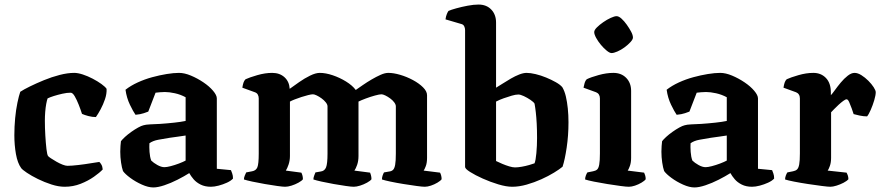

<svg xmlns="http://www.w3.org/2000/svg" viewBox="-20 -820 3869 843"><path d="M264 0Q237 0 206 -10Q175 -20 146.5 -34Q118 -48 98 -61.5Q78 -75 73 -82Q57 -104 50 -143.5Q43 -183 43 -226Q43 -264 46.5 -301Q50 -338 56.5 -369Q63 -400 69 -417Q84 -427 111.5 -440.5Q139 -454 173 -468Q207 -482 242 -491Q277 -500 306 -500Q322 -500 343.5 -493Q365 -486 387 -474.5Q409 -463 425.5 -451Q442 -439 448 -430Q449 -408 441 -384.5Q433 -361 422 -340.5Q411 -320 401 -306Q385 -306 368 -310.5Q351 -315 340 -320Q334 -339 325.5 -360.5Q317 -382 308 -397.5Q299 -413 290 -413Q274 -413 254 -408.5Q234 -404 216.5 -398.5Q199 -393 189 -388Q186 -380 183 -364Q180 -348 178.5 -328.5Q177 -309 177 -290Q177 -259 179 -225Q181 -191 184 -165.5Q187 -140 191 -135Q193 -132 203.5 -125Q214 -118 228 -110Q242 -102 255 -97Q268 -92 276 -92Q294 -92 324 -95.5Q354 -99 380.5 -103.5Q407 -108 416 -109Q420 -106 425 -97.5Q430 -89 431 -76Q418 -62 392.5 -44Q367 -26 334 -13Q301 0 264 0Z M653 3Q631 3 603 -9.5Q575 -22 552 -39Q529 -56 520 -69Q515 -83 511.5 -106.5Q508 -130 508 -154Q508 -168 509 -179.5Q510 -191 511 -200Q517 -208 529 -219Q541 -230 556.5 -241Q572 -252 586.5 -260Q601 -268 610 -270Q619 -273 640 -274Q661 -275 683 -276Q699 -277 714.5 -278.5Q730 -280 745 -281.5Q760 -283 772.5 -285Q785 -287 795 -289V-393Q773 -405 748 -410.5Q723 -416 704 -416Q695 -416 682.5 -415Q670 -414 663 -413L631 -330Q626 -328 611.5 -323Q597 -318 575 -316Q565 -330 550.5 -360Q536 -390 531 -426Q554 -444 584.5 -458Q615 -472 648 -481Q681 -490 712 -495Q743 -500 766 -500Q790 -500 818.5 -488Q847 -476 873 -458.5Q899 -441 915.5 -421.5Q932 -402 932 -388V-79L994 -73Q996 -68 999.5 -58.5Q1003 -49 1003 -36Q994 -26 976.5 -18Q959 -10 940 -5Q921 0 906 0Q880 0 861 -9.5Q842 -19 830 -33Q818 -47 811 -60Q789 -46 759.5 -31Q730 -16 701.5 -6.5Q673 3 653 3ZM702 -86Q712 -86 729.5 -90.5Q747 -95 765.5 -102Q784 -109 795 -115V-225Q779 -223 761 -220Q743 -217 725 -215Q700 -211 675.5 -206.5Q651 -202 636 -191Q635 -175 636.5 -153Q638 -131 644 -115Q654 -105 671 -95.5Q688 -86 702 -86Z M1232 0Q1222 0 1197 -3.5Q1172 -7 1143 -12Q1114 -17 1088.5 -22.5Q1063 -28 1051 -32Q1051 -40 1054.5 -48.5Q1058 -57 1061 -63L1087 -68Q1104 -71 1110 -85.5Q1116 -100 1116 -146V-388Q1116 -397 1112 -404.5Q1108 -412 1099 -415L1044 -435Q1046 -448 1049 -457Q1052 -466 1058 -472Q1075 -480 1109.5 -490Q1144 -500 1175 -500Q1208 -500 1229 -481Q1250 -462 1252 -430Q1270 -443 1293.5 -459.5Q1317 -476 1341.5 -488Q1366 -500 1384 -500Q1410 -500 1441 -489.5Q1472 -479 1499.5 -462Q1527 -445 1542 -425Q1555 -434 1573 -446.5Q1591 -459 1611.5 -471Q1632 -483 1651 -491.5Q1670 -500 1685 -500Q1708 -500 1737 -491.5Q1766 -483 1793 -468.5Q1820 -454 1837.5 -436.5Q1855 -419 1855 -402V-127Q1855 -105 1849.5 -90.5Q1844 -76 1840 -71L1912 -62Q1914 -59 1916.5 -51Q1919 -43 1919 -33Q1914 -26 1900.5 -18Q1887 -10 1872 -5Q1857 0 1845 0Q1835 0 1809 -3.5Q1783 -7 1752 -12Q1721 -17 1695 -22.5Q1669 -28 1657 -32Q1657 -41 1660 -49.5Q1663 -58 1666 -63L1689 -67Q1699 -68 1705.5 -74Q1712 -80 1715 -96.5Q1718 -113 1718 -146V-353Q1718 -361 1711 -370.5Q1704 -380 1693 -388Q1682 -396 1671.5 -401Q1661 -406 1655 -406Q1646 -406 1626 -400.5Q1606 -395 1586 -387.5Q1566 -380 1554 -374V-135Q1554 -113 1548 -96Q1542 -79 1536 -71L1605 -62Q1606 -60 1608.5 -51.5Q1611 -43 1611 -33Q1606 -26 1591.5 -18Q1577 -10 1561 -5Q1545 0 1533 0Q1523 0 1498.5 -3.5Q1474 -7 1445.5 -12Q1417 -17 1392.5 -22.5Q1368 -28 1356 -32Q1356 -40 1359.5 -49Q1363 -58 1365 -63L1388 -67Q1405 -69 1411.5 -85Q1418 -101 1418 -146V-353Q1418 -361 1410.5 -370.5Q1403 -380 1392 -388Q1381 -396 1370.5 -401Q1360 -406 1354 -406Q1347 -406 1333 -402.5Q1319 -399 1303.5 -394Q1288 -389 1274 -383.5Q1260 -378 1253 -374V-135Q1253 -115 1247 -97.5Q1241 -80 1235 -71L1303 -62Q1305 -59 1307.5 -51Q1310 -43 1310 -33Q1305 -26 1290.5 -18Q1276 -10 1260 -5Q1244 0 1232 0Z M2229 0Q2203 0 2168 -10.5Q2133 -21 2099.5 -36Q2066 -51 2044 -65Q2022 -79 2022 -87V-688Q2022 -697 2018 -705Q2014 -713 2004 -715L1936 -735Q1938 -749 1942 -758.5Q1946 -768 1949 -772Q1960 -777 1983.5 -783.5Q2007 -790 2033.5 -795Q2060 -800 2081 -800Q2116 -800 2137 -778Q2158 -756 2158 -721V-435Q2170 -442 2187 -453Q2204 -464 2223 -475Q2242 -486 2260 -493Q2278 -500 2292 -500Q2309 -500 2332 -494.5Q2355 -489 2378 -479.5Q2401 -470 2420.5 -459Q2440 -448 2449 -437Q2459 -420 2464.5 -396.5Q2470 -373 2473 -344Q2476 -315 2476 -283Q2476 -225 2468 -171.5Q2460 -118 2450 -88Q2437 -77 2412.5 -62Q2388 -47 2357 -33Q2326 -19 2292.5 -9.5Q2259 0 2229 0ZM2241 -85Q2254 -85 2271 -88Q2288 -91 2303.5 -95.5Q2319 -100 2327 -103Q2332 -115 2335 -147.5Q2338 -180 2338 -214Q2338 -249 2336.5 -277Q2335 -305 2332.5 -327Q2330 -349 2327 -365Q2323 -372 2309 -381.5Q2295 -391 2280 -398Q2265 -405 2256 -405Q2244 -405 2227 -400Q2210 -395 2191.5 -388.5Q2173 -382 2158 -374V-113Q2170 -107 2185.5 -100.5Q2201 -94 2216 -89.5Q2231 -85 2241 -85Z M2741 0Q2730 0 2704 -3.5Q2678 -7 2646.5 -12Q2615 -17 2588 -22.5Q2561 -28 2549 -32Q2549 -40 2552 -48.5Q2555 -57 2559 -63L2584 -68Q2595 -70 2601.5 -75.5Q2608 -81 2611 -97.5Q2614 -114 2614 -146V-388Q2614 -398 2609.5 -405Q2605 -412 2597 -415L2542 -435Q2544 -446 2547 -456Q2550 -466 2556 -472Q2574 -481 2608.5 -490.5Q2643 -500 2673 -500Q2708 -500 2729.5 -478Q2751 -456 2751 -421V-127Q2751 -106 2745.5 -91Q2740 -76 2736 -71L2808 -62Q2810 -58 2812.5 -50.5Q2815 -43 2815 -33Q2810 -26 2796.5 -18Q2783 -10 2768 -5Q2753 0 2741 0ZM2665 -587Q2657 -587 2644 -597.5Q2631 -608 2618.5 -623Q2606 -638 2597.5 -653.5Q2589 -669 2589 -679Q2589 -688 2600.5 -699.5Q2612 -711 2628.5 -722.5Q2645 -734 2661.5 -741.5Q2678 -749 2687 -749Q2697 -749 2709 -738Q2721 -727 2732 -711.5Q2743 -696 2751 -681Q2759 -666 2759 -655Q2759 -647 2748 -635Q2737 -623 2722 -612Q2707 -601 2691 -594Q2675 -587 2665 -587Z M3029 3Q3007 3 2979 -9.5Q2951 -22 2928 -39Q2905 -56 2896 -69Q2891 -83 2887.5 -106.5Q2884 -130 2884 -154Q2884 -168 2885 -179.5Q2886 -191 2887 -200Q2893 -208 2905 -219Q2917 -230 2932.5 -241Q2948 -252 2962.5 -260Q2977 -268 2986 -270Q2995 -273 3016 -274Q3037 -275 3059 -276Q3075 -277 3090.5 -278.5Q3106 -280 3121 -281.5Q3136 -283 3148.5 -285Q3161 -287 3171 -289V-393Q3149 -405 3124 -410.5Q3099 -416 3080 -416Q3071 -416 3058.5 -415Q3046 -414 3039 -413L3007 -330Q3002 -328 2987.5 -323Q2973 -318 2951 -316Q2941 -330 2926.5 -360Q2912 -390 2907 -426Q2930 -444 2960.5 -458Q2991 -472 3024 -481Q3057 -490 3088 -495Q3119 -500 3142 -500Q3166 -500 3194.5 -488Q3223 -476 3249 -458.5Q3275 -441 3291.5 -421.5Q3308 -402 3308 -388V-79L3370 -73Q3372 -68 3375.5 -58.5Q3379 -49 3379 -36Q3370 -26 3352.5 -18Q3335 -10 3316 -5Q3297 0 3282 0Q3256 0 3237 -9.5Q3218 -19 3206 -33Q3194 -47 3187 -60Q3165 -46 3135.5 -31Q3106 -16 3077.5 -6.5Q3049 3 3029 3ZM3078 -86Q3088 -86 3105.5 -90.5Q3123 -95 3141.5 -102Q3160 -109 3171 -115V-225Q3155 -223 3137 -220Q3119 -217 3101 -215Q3076 -211 3051.5 -206.5Q3027 -202 3012 -191Q3011 -175 3012.5 -153Q3014 -131 3020 -115Q3030 -105 3047 -95.5Q3064 -86 3078 -86Z M3626 0Q3616 0 3588.5 -3.5Q3561 -7 3528 -12Q3495 -17 3467 -22.5Q3439 -28 3427 -32Q3427 -40 3430 -48.5Q3433 -57 3437 -63L3462 -68Q3473 -70 3479.5 -76Q3486 -82 3489 -98Q3492 -114 3492 -146V-388Q3492 -398 3487.5 -405Q3483 -412 3475 -415L3420 -435Q3422 -448 3425 -457Q3428 -466 3434 -472Q3451 -480 3485.5 -490Q3520 -500 3551 -500Q3585 -500 3606.5 -477.5Q3628 -455 3628 -414V-402Q3634 -408 3645.5 -424Q3657 -440 3671.5 -457.5Q3686 -475 3702 -487.5Q3718 -500 3732 -500Q3746 -500 3762 -490Q3778 -480 3792.5 -465.5Q3807 -451 3816 -437Q3825 -423 3825 -415Q3825 -402 3818.5 -380Q3812 -358 3803 -337.5Q3794 -317 3787 -309Q3772 -309 3755 -312.5Q3738 -316 3728 -319Q3725 -329 3719.5 -344Q3714 -359 3708.5 -371.5Q3703 -384 3697 -384Q3692 -384 3682.5 -377Q3673 -370 3662 -360Q3651 -350 3642 -340.5Q3633 -331 3629 -327V-127Q3629 -106 3623.5 -91Q3618 -76 3614 -71L3697 -62Q3699 -59 3702 -51Q3705 -43 3705 -33Q3698 -25 3683.5 -17.5Q3669 -10 3653 -5Q3637 0 3626 0Z"/></svg>

Font: Texturina Medium 12pt
Style: Bold
Weight: 700
Version: Version 1.002